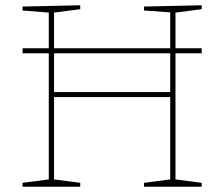

<svg xmlns="http://www.w3.org/2000/svg" viewBox="-20 -712 854 732"><path d="M749 -692V-677L649 -664V-528H749V-509H649V-28L749 -15V0H529V-15L629 -28V-342H186V-28L286 -15V0H66V-15L166 -28V-509H66V-528H166V-664L66 -672V-687L286 -692V-677L186 -664V-528H629V-665L529 -672V-687ZM186 -361H629V-509H186Z"/></svg>

Font: Bitter Pro Thin
Style: Regular
Weight: 250
Designer: Sol Matas, and Bitter project Authors
Foundry: Sol Matas
Version: Version 1.010